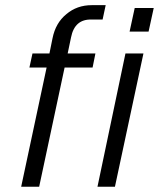

<svg xmlns="http://www.w3.org/2000/svg" viewBox="-20 -710 604 730"><path d="M250 -567.4 237.3 -506.8H342.8L332 -453.1H225.6L128.9 0H60.5L157.2 -453.1H91.8L103.5 -506.8H168L179.7 -564.5Q191.4 -623 232.4 -656.2Q272.5 -690.4 329.1 -690.4H381.8L370.1 -635.7H328.1Q263.7 -637.7 250 -567.4ZM457 -506.8H525.4L417 0H350.6ZM492.2 -679.7H564.5L544.9 -589.8H472.7Z"/></svg>

Font: Dinish
Style: Italic
Weight: 400
Italic angle: -12°
Designer: Bert Driehuis
Foundry: Playbeing
Version: Version 3.002; git-62d0f29-release